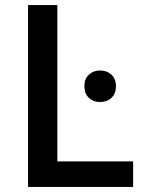

<svg xmlns="http://www.w3.org/2000/svg" viewBox="-20 -740 579 760"><path d="M91 0V-720H207V-101H507V0ZM376 -336Q350 -336 332 -352.5Q314 -369 314 -399Q314 -428 332 -444.5Q350 -461 376 -461Q403 -461 421 -444.5Q439 -428 439 -399Q439 -369 421 -352.5Q403 -336 376 -336Z"/></svg>

Font: Kufam Medium
Style: Regular
Weight: 500
Designer: Wael Morcos, Artur Schmal
Foundry: Original Type
Version: Version 1.300; ttfautohint (v1.8.3)